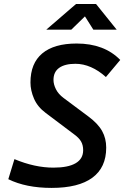

<svg xmlns="http://www.w3.org/2000/svg" viewBox="-20 -918 626 948"><path d="M234.9 9.8Q108.4 9.8 21 -33.2L51.3 -132.3Q151.4 -90.3 244.1 -90.3Q316.4 -90.3 353.5 -112.1Q390.6 -133.8 390.6 -176.3Q390.6 -201.2 380.4 -219.2Q370.1 -237.3 345.7 -254.9L205.6 -360.4Q165.5 -390.1 147.9 -430.9Q130.4 -471.7 130.4 -510.7Q130.4 -605.5 188.7 -654.3Q247.1 -703.1 358.4 -703.1Q494.6 -703.1 573.7 -622.1L502.9 -537.6Q467.3 -569.8 429.2 -586.4Q391.1 -603 352.5 -603Q300.3 -603 272.2 -583Q244.1 -563 244.1 -523.4Q244.1 -501.5 256.1 -477.5Q268.1 -453.6 293.5 -434.6L416.5 -342.8Q463.9 -307.6 484.1 -271.2Q504.4 -234.9 504.4 -189Q504.4 -90.8 436 -40.5Q367.7 9.8 234.9 9.8ZM208.5 -771.5 355.5 -898.4H454.1L556.2 -771.5H440.9L383.8 -861.8H424.8L332 -771.5Z"/></svg>

Font: Cascadia Mono Medium
Style: Italic
Weight: 500
Italic angle: -10°
Monospace: yes
Designer: Aaron Bell
Foundry: Saja Typeworks
Version: Version 2407.024